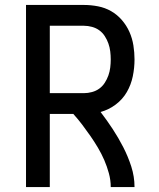

<svg xmlns="http://www.w3.org/2000/svg" viewBox="-20 -755 640 775"><path d="M85 0V-735H319Q347 -735 375.5 -729.5Q404 -724 428.5 -710Q453 -696 472 -674Q491 -652 502.5 -626Q514 -600 518.5 -571.5Q523 -543 523 -515Q523 -481 516 -447Q509 -413 492 -383.5Q475 -354 447 -333Q419 -312 386 -303Q412 -269 435 -234Q458 -199 477.5 -161Q497 -123 510 -82.5Q523 -42 523 0H427Q427 -28 419.5 -55.5Q412 -83 401 -108.5Q390 -134 375.5 -158.5Q361 -183 345 -206Q329 -229 312 -251.5Q295 -274 276 -295H181V0ZM181 -379H319Q335 -379 351.5 -383.5Q368 -388 381 -397.5Q394 -407 403 -421Q412 -435 417.5 -450.5Q423 -466 425 -482.5Q427 -499 427 -515Q427 -531 425 -547.5Q423 -564 417.5 -579.5Q412 -595 403 -609Q394 -623 381 -632.5Q368 -642 351.5 -646.5Q335 -651 319 -651H181Z"/></svg>

Font: Iosevka Curly Medium Extended
Style: Regular
Weight: 500
Width: 7
Monospace: yes
Designer: Belleve Invis
Foundry: Belleve Invis
Version: Version 11.1.0; ttfautohint (v1.8.3)